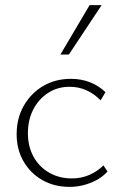

<svg xmlns="http://www.w3.org/2000/svg" viewBox="-20 -724 471 750"><path d="M252 6Q192 6 145.5 -20.5Q99 -47 72 -93.5Q45 -140 45 -200Q45 -262 73 -311Q101 -360 148.5 -388Q196 -416 257 -416Q298 -416 332 -402.5Q366 -389 392 -364L373 -332Q349 -357 318.5 -371Q288 -385 252 -385Q204 -385 167 -360.5Q130 -336 109.5 -295.5Q89 -255 89 -204Q89 -151 111.5 -111Q134 -71 173 -49Q212 -27 261 -27Q297 -27 328.5 -40.5Q360 -54 384 -78L400 -54Q381 -33 356 -20Q331 -7 305 -0.5Q279 6 252 6ZM216 -511 330 -704H377L249 -511Z"/></svg>

Font: Ysabeau ExtraLight
Style: Regular
Weight: 250
Designer: Christian Thalmann (Catharsis Fonts)
Version: Version 2.002